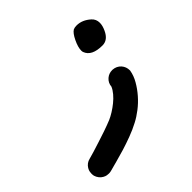

<svg xmlns="http://www.w3.org/2000/svg" viewBox="-202 -362 545 545"><g transform="rotate(-45 70.5 -89.0)"><path d="M219.2 -203.6Q207.5 -177.7 185.5 -177.7Q142.6 -177.7 133.3 -203.6Q132.3 -206.1 132.3 -210Q132.3 -223.6 141.6 -242.9Q150.9 -262.2 160.2 -267.6Q165.5 -270 173.3 -270Q195.8 -270 215.3 -252.4Q225.6 -243.2 225.6 -228.5Q225.6 -217.3 219.2 -203.6ZM190.4 -71.8Q187.5 -54.2 177.7 -37.4Q168 -20.5 154.8 -5.4Q141.6 9.8 125.7 22Q109.9 34.2 94.7 42Q76.2 51.8 55.9 59.3Q35.6 66.9 16.4 72.8Q-2.9 78.6 -20.5 83.3Q-38.1 87.9 -50.3 91.3Q-54.7 92.3 -58.6 92.3Q-61.5 92.3 -66.4 91.6Q-71.3 90.8 -76.9 87.6Q-82.5 84.5 -86.9 78.9Q-91.3 73.2 -93.3 66.4Q-94.2 62 -94.2 58.1Q-94.2 55.2 -93.5 50.3Q-92.8 45.4 -89.4 39.6Q-85.9 33.7 -80.3 29.5Q-74.7 25.4 -67.9 23.9Q-60.1 22 -46.6 17.8Q-33.2 13.7 -17.1 8.5Q-1 3.4 16.1 -2.4Q33.2 -8.3 48.8 -14.6Q58.1 -18.6 69.1 -25.4Q80.1 -32.2 90.3 -40.5Q100.6 -48.8 108.6 -58.3Q116.7 -67.9 120.6 -77.1Q121.6 -91.3 132.3 -100.6Q142.1 -108.9 154.8 -108.9H157.2Q171.9 -107.9 181.6 -97.2Q190.4 -86.9 190.4 -73.2Z"/></g></svg>

Font: DimaLatifi
Style: regular
Weight: 400
Designer: R.Balvardi
Foundry: Dima Software Group
Version: Version 1.00;January 29, 2019;FontCreator 11.5.0.2427 64-bit